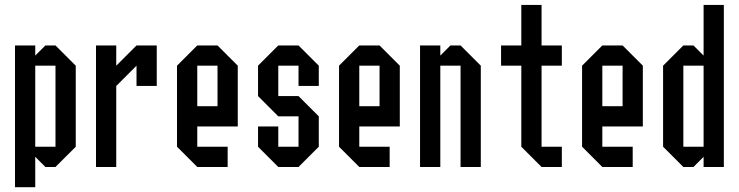

<svg xmlns="http://www.w3.org/2000/svg" viewBox="-20 -687 3040 790"><path d="M125 -416.7V-83.3H208.3V-416.7ZM41.7 -500H125V-458.3L166.7 -500H208.3L291.7 -416.7V-83.3L208.3 0H166.7L125 -41.7V83.3H41.7Z M541.7 -416.7 458.3 -333.3V0H375V-500H458.3V-416.7L541.7 -500H625V-333.3H541.7Z M916.7 -83.3V0H791.7L708.3 -83.3V-416.7L791.7 -500H875L958.3 -416.7V-166.7H791.7V-83.3ZM791.7 -250H875V-416.7H791.7Z M1041.7 -83.3V-166.7H1125V-83.3H1208.3V-208.3H1125L1041.7 -291.7V-416.7L1125 -500H1208.3L1291.7 -416.7V-333.3H1208.3V-416.7H1125V-291.7H1208.3L1291.7 -208.3V-83.3L1208.3 0H1125Z M1583.3 -83.3V0H1458.3L1375 -83.3V-416.7L1458.3 -500H1541.7L1625 -416.7V-166.7H1458.3V-83.3ZM1458.3 -250H1541.7V-416.7H1458.3Z M1791.7 0H1708.3V-500H1791.7V-458.3L1833.3 -500H1875L1958.3 -416.7V0H1875V-416.7H1791.7Z M2208.3 -83.3H2291.7V0H2208.3L2125 -83.3V-416.7H2041.7V-500H2125V-666.7H2208.3V-500H2291.7V-416.7H2208.3Z M2583.3 -83.3V0H2458.3L2375 -83.3V-416.7L2458.3 -500H2541.7L2625 -416.7V-166.7H2458.3V-83.3ZM2458.3 -250H2541.7V-416.7H2458.3Z M2875 -83.3V-416.7H2791.7V-83.3ZM2958.3 0H2875V-41.7L2833.3 0H2791.7L2708.3 -83.3V-416.7L2791.7 -500H2833.3L2875 -458.3V-666.7H2958.3Z"/></svg>

Font: Yulong
Style: Regular
Weight: 400
Designer: GGBotNet
Foundry: f0n7.com
Version: 1.00